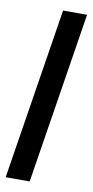

<svg xmlns="http://www.w3.org/2000/svg" viewBox="-95 -736 374 772"><g transform="rotate(10 91.5 -350.0)"><path d="M-13 0 98 -700H196L85 0Z"/></g></svg>

Font: Georama Extra Condensed SemiBold
Style: Italic
Weight: 600
Width: 2
Italic angle: -9°
Designer: Jean-Baptiste Levee
Foundry: Production Type
Version: Version 1.000